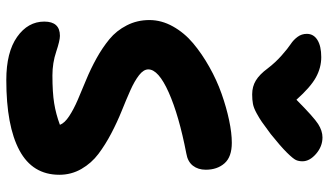

<svg xmlns="http://www.w3.org/2000/svg" viewBox="-238 -784 1048 612"><g transform="rotate(90 286.0 -478.0)"><path d="M418 -981.9Q446.8 -981.9 470.5 -961.4Q494.1 -940.9 494.1 -918Q494.1 -906.2 490 -897.2Q485.8 -888.2 466.3 -868.4Q446.8 -848.6 407.2 -816.9Q378.9 -795.9 368.4 -788.6Q357.9 -781.2 341.1 -772Q324.2 -762.7 311.3 -760.3Q298.3 -757.8 280.8 -757.8Q255.9 -757.8 236.6 -769.5Q217.3 -781.2 198.2 -807.1Q179.2 -832 156.7 -851.8Q134.3 -871.6 120.6 -880.6Q106.9 -889.6 97.4 -902.6Q87.9 -915.5 87.9 -932.1Q87.9 -953.6 107.4 -965.8Q127 -978 162.1 -978Q195.8 -978 226.8 -960.9Q257.8 -943.8 297.9 -898.9Q353.5 -954.1 375.2 -968Q397 -981.9 418 -981.9ZM234.9 25.9Q146.5 25.9 97.7 -8.5Q48.8 -43 48.8 -95.2Q48.8 -145 94.2 -145Q109.4 -145 145 -133.1Q180.7 -121.1 220.2 -121.1Q274.9 -121.1 309.3 -126.7Q343.8 -132.3 377.9 -145Q372.1 -160.2 350.1 -174.6Q328.1 -189 298.6 -201.7Q269 -214.4 234.1 -228.8Q199.2 -243.2 165.8 -261.7Q132.3 -280.3 105 -302.7Q77.6 -325.2 60.8 -358.2Q43.9 -391.1 43.9 -430.2Q43.9 -468.8 64.2 -505.1Q84.5 -541.5 117.9 -569.6Q151.4 -597.7 193.4 -621.3Q235.4 -645 279.1 -660.4Q322.8 -675.8 363.3 -684.3Q403.8 -692.9 435.1 -692.9Q480 -692.9 500.5 -669.7Q521 -646.5 521 -609.9Q521 -585.4 508.1 -568.8Q495.1 -552.2 469.2 -547.9Q347.7 -524.4 274.4 -491.7Q201.2 -459 201.2 -426.8Q201.2 -411.6 219.7 -397.2Q238.3 -382.8 267.8 -369.6Q297.4 -356.4 333.3 -342Q369.1 -327.6 405 -308.8Q440.9 -290 470.5 -267.8Q500 -245.6 518.6 -213.4Q537.1 -181.2 537.1 -143.1Q537.1 -57.6 459.2 -15.9Q381.3 25.9 234.9 25.9Z"/></g></svg>

Font: Shantell Sans Bouncy
Style: Bold
Weight: 700
Designer: Stephen Nixon, Anya Danilova, Shantell Martin
Foundry: Arrow Type
Version: Version 1.006;[9816181b4]